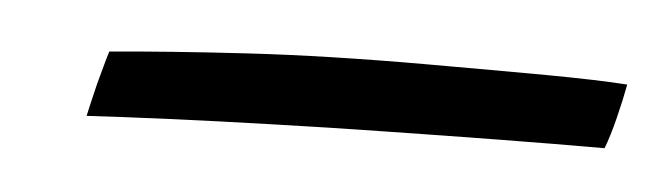

<svg xmlns="http://www.w3.org/2000/svg" viewBox="-23 -415 483 141"><g transform="rotate(5 218.0 -344.0)"><path d="M436 -372Q434 -361 430.5 -347Q427 -333 423.5 -324Q387.5 -324 346.2 -323.5Q305 -323 262.2 -322.2Q219.5 -321.5 178.8 -320.2Q138 -319 103 -317.5Q68 -316 42.5 -314.5Q43.5 -319 45 -325.5Q46.5 -332 48.2 -338.8Q50 -345.5 51.8 -352Q53.5 -358.5 55 -363Q97.5 -367 156.2 -370.5Q215 -374 289 -374Q338 -374 376.5 -373.8Q415 -373.5 436 -372Z"/></g></svg>

Font: Grandstander Thin ExtraLight
Style: Italic
Weight: 250
Italic angle: -15°
Version: Version 1.200